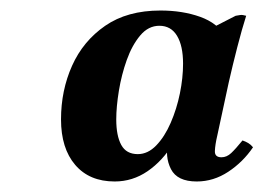

<svg xmlns="http://www.w3.org/2000/svg" viewBox="-20 -685 501 365"><path d="M354 -340Q317 -340 305 -363.5Q293 -387 300 -417L306 -444L340 -523V-610L428 -655Q433 -656 437 -656.5Q441 -657 448 -655Q440 -630 431 -595Q422 -560 415 -529L393 -427Q389 -410 388.5 -398Q388 -386 401 -386Q411 -386 419.5 -394Q428 -402 441 -418Q447 -416 452 -413Q457 -410 461 -405Q442 -377 414 -358.5Q386 -340 354 -340ZM198 -340Q150 -340 123 -371.5Q96 -403 96 -458Q96 -513 117 -560Q138 -607 180 -636Q222 -665 285 -665Q327 -665 360.5 -653Q394 -641 409 -615L353 -569Q353 -527 341.5 -486.5Q330 -446 309.5 -412.5Q289 -379 260.5 -359.5Q232 -340 198 -340ZM242 -392Q261 -392 277 -408.5Q293 -425 304.5 -451.5Q316 -478 322 -507.5Q328 -537 328 -564Q328 -598 316.5 -617Q305 -636 283 -636Q262 -636 246.5 -617.5Q231 -599 221 -571Q211 -543 206 -512.5Q201 -482 201 -458Q201 -427 210.5 -409.5Q220 -392 242 -392Z"/></svg>

Font: Poltawski Nowy
Style: Bold Italic
Weight: 700
Italic angle: -12°
Designer: Adam Pótawski, Mateusz Machalski, Borys Kosmynka, Ania Wieluska
Foundry: Capitalics.wtf
Version: Version 1.001;gftools[0.9.25]